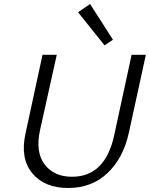

<svg xmlns="http://www.w3.org/2000/svg" viewBox="-20 -931 747 957"><path d="M501 -705 369 -870 429 -911 543 -733ZM320 6Q201 6 140.5 -68Q80 -142 107 -265L192 -658H263L179 -280Q156 -173 202.5 -111.5Q249 -50 339 -50Q504 -50 549 -256L636 -658H707L622 -268Q594 -142 515.5 -68Q437 6 320 6Z"/></svg>

Font: EauTestInfant
Style: Italic
Weight: 400
Italic angle: -12°
Designer: Christian Thalmann (Catharsis Fonts)
Version: Version 0.001;PS 000.001;hotconv 1.0.88;makeotf.lib2.5.64775